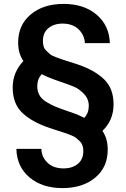

<svg xmlns="http://www.w3.org/2000/svg" viewBox="-20 -732 648 984"><path d="M64 31H192Q193 72 222.5 101Q252 130 302 131Q349 132 378 108.5Q407 85 407 43Q407 27 403 14.5Q399 2 389 -8Q379 -18 370.5 -25Q362 -32 343 -39.5Q324 -47 311.5 -51Q299 -55 272.5 -63.5Q246 -72 232 -77Q143 -107 94 -154Q45 -201 45 -283Q45 -362 100 -419Q73 -458 73 -514Q73 -604 137.5 -658Q202 -712 306 -712Q410 -712 475 -657Q540 -602 543 -511H415Q413 -552 383.5 -581Q354 -610 304 -611Q258 -612 229 -588.5Q200 -565 200 -523Q200 -507 203.5 -494.5Q207 -482 217.5 -472Q228 -462 235.5 -455Q243 -448 264 -440Q285 -432 295 -428.5Q305 -425 334 -416Q363 -407 375 -403Q464 -373 513 -326Q562 -279 562 -197Q562 -116 505 -61Q532 -22 532 33Q533 124 468.5 178Q404 232 300 232Q196 232 131 177Q66 122 64 31ZM412 -128Q435 -153 435 -189Q435 -225 410.5 -250.5Q386 -276 360.5 -287Q335 -298 273 -319Q262 -323 256 -325Q224 -336 194 -352Q171 -327 171 -291Q171 -264 182 -244.5Q193 -225 217 -210Q241 -195 265.5 -185Q290 -175 331 -161Q343 -157 349 -155Q384 -143 412 -128Z"/></svg>

Font: AWOL-DM SemiBold
Style: Regular
Weight: 600
Designer: Colophon Foundry, Jonny Pinhorn, Mikhail Sharanda
Foundry: Colophon Foundry
Version: Version 1.000;Glyphs 3.2.3 (3260)